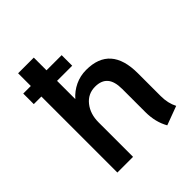

<svg xmlns="http://www.w3.org/2000/svg" viewBox="-204 -864 1004 1004"><g transform="rotate(-45 298.0 -362.0)"><path d="M558 -29 453 10Q421 -46 421 -120V-291Q421 -347 398 -373.5Q375 -400 329 -400Q276 -400 243 -358.5Q210 -317 210 -255V0H94V-562H38V-640H94V-734H210V-640H322V-562H210V-427Q238 -459 276 -477Q314 -495 358 -495Q537 -495 537 -291V-122Q537 -69 558 -29Z"/></g></svg>

Font: Niramit SemiBold
Style: Regular
Weight: 600
Designer: Katatrad Aksorn Co.,Ltd.
Foundry: Cadson Demak Co.,Ltd.
Version: Version 1.001; ttfautohint (v1.6)